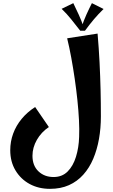

<svg xmlns="http://www.w3.org/2000/svg" viewBox="-20 -952 720 1218"><path d="M297 246Q225 246 168.5 215.5Q112 185 78.5 129.5Q45 74 45 1Q45 -54 63.5 -104.5Q82 -155 117.5 -198Q153 -241 203 -273L290 -146Q242 -114 214 -65Q186 -16 186 36Q186 99 224 135Q262 171 320 171Q374 171 409 136Q444 101 462 42.5Q480 -16 482 -84Q484 -131 481 -190.5Q478 -250 471 -317Q464 -384 454 -452.5Q444 -521 432 -586.5Q420 -652 406 -709L599 -739Q607 -646 611.5 -557Q616 -468 618 -383Q620 -298 620 -213Q620 -139 608 -71Q596 -3 571.5 55Q547 113 508.5 156Q470 199 417.5 222.5Q365 246 297 246ZM445 -932Q463 -895 480 -858Q497 -821 510 -782L489 -757Q457 -798 431 -830.5Q405 -863 371 -896ZM563 -932 637 -895Q604 -863 576.5 -830.5Q549 -798 519 -757H489L498 -782Q511 -821 528 -859Q545 -897 563 -932Z"/></svg>

Font: Marhey Light Medium
Style: Regular
Weight: 500
Version: Version 1.000